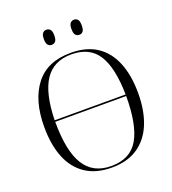

<svg xmlns="http://www.w3.org/2000/svg" viewBox="-161 -1027 1038 1157"><g transform="rotate(-20 358.5 -448.0)"><path d="M358 10Q257 10 190 -35Q123 -80 90 -162.5Q57 -245 57 -359Q57 -529 132.5 -627Q208 -725 359 -725Q460 -725 526.5 -680.5Q593 -636 626 -553.5Q659 -471 659 -358Q659 -247 626 -164.5Q593 -82 526 -36Q459 10 358 10ZM585 -376Q582 -549 529 -632Q476 -715 359 -715Q246 -715 190 -632Q134 -549 130 -376ZM358 0Q480 0 532.5 -90.5Q585 -181 585 -366H130Q130 -179 185.5 -89.5Q241 0 358 0ZM446 -809Q432 -809 422.5 -819.5Q413 -830 413 -858Q413 -885 422.5 -895.5Q432 -906 446 -906Q461 -906 470 -895.5Q479 -885 479 -858Q479 -830 470 -819.5Q461 -809 446 -809ZM269 -809Q255 -809 245.5 -819.5Q236 -830 236 -858Q236 -885 245.5 -895.5Q255 -906 269 -906Q284 -906 293.5 -895.5Q303 -885 303 -858Q303 -830 293.5 -819.5Q284 -809 269 -809Z"/></g></svg>

Font: Noto Serif Display Light
Style: Regular
Weight: 300
Designer: Monotype Design Team
Foundry: Monotype Imaging Inc.
Version: Version 2.009